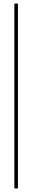

<svg xmlns="http://www.w3.org/2000/svg" viewBox="-20 -930 180 1070"><path d="M60 -910H80V120H60Z"/></svg>

Font: Big Shoulders Stencil Display Thin
Style: Regular
Weight: 100
Designer: Patric King
Foundry: XO Type Co
Version: Version 1.000